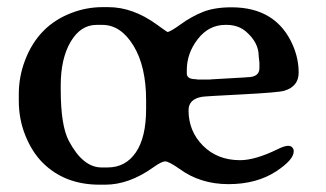

<svg xmlns="http://www.w3.org/2000/svg" viewBox="-20 -502 896 528"><path d="M147 -267.1V-255.4Q147 -156.7 169.4 -114.3Q208 -41.5 259.3 -41.5H275.9Q325.2 -41.5 353.5 -82.8Q381.8 -124 381.8 -202.6V-226.1Q381.8 -319.8 346.9 -376.7Q312 -433.6 261.2 -433.6H245.6Q201.7 -433.6 174.3 -387.2Q147 -340.8 147 -267.1ZM493.7 -309.1V-299.8Q493.7 -284.2 518.6 -284.2L523.9 -283.2H557.1L560.1 -283.7L653.8 -289.1Q656.7 -289.6 659.2 -289.6Q693.4 -289.6 693.4 -314.5V-329.6L691.4 -348.1Q691.4 -384.3 657.7 -414.1Q635.7 -433.6 603 -433.6H600.1Q554.2 -433.6 523.9 -394.5Q493.7 -355.5 493.7 -309.1ZM434.6 -58.1Q434.6 -58.1 434.1 -58.1Q424.3 -58.1 401.9 -42Q335 5.9 269 5.9H253.9Q157.7 5.9 97.2 -54.7Q68.4 -83.5 50 -128.7Q31.7 -173.8 31.7 -224.6V-239.7Q31.7 -241.2 31.7 -242.7Q31.7 -291.5 48.8 -335.9Q85 -431.6 176.3 -466.3Q217.8 -482.4 262.7 -482.4H277.8Q345.2 -482.4 411.1 -434.6Q439.5 -414.1 440.4 -414.1Q447.8 -414.1 477.1 -435.3Q506.3 -456.5 538.1 -469.2Q569.8 -481.9 616.7 -481.9Q740.2 -481.9 785.6 -377Q801.3 -340.3 801.3 -302.2Q801.3 -264.2 761.7 -252.4Q745.6 -247.6 645 -242.4Q544.4 -237.3 535.6 -235.8Q498.5 -229.5 498.5 -198.7Q498.5 -141.1 538.3 -101.3Q578.1 -61.5 640.1 -61.5Q681.6 -61.5 742.7 -91.3Q762.2 -101.1 772.9 -101.1Q784.2 -100.6 787.1 -90.8Q788.1 -87.9 787.6 -85Q787.6 -63 740.2 -31.2Q686 4.4 608.4 4.4Q530.8 4.4 473.6 -37.6Q444.3 -58.1 434.6 -58.1Z"/></svg>

Font: Averia Serif Libre
Style: Regular
Weight: 400
Version: Version 1.002